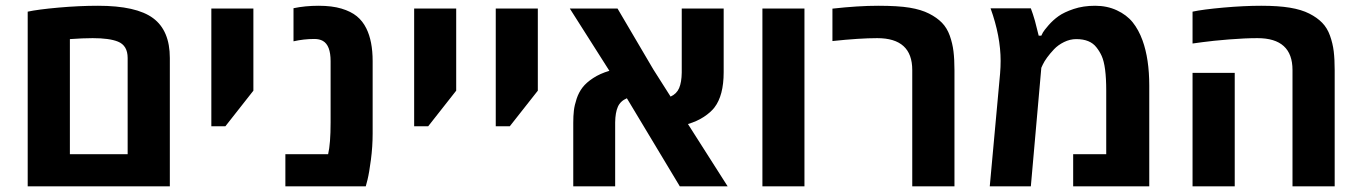

<svg xmlns="http://www.w3.org/2000/svg" viewBox="-20 -660 4822 680"><path d="M78.1 0V-618.7Q113.8 -626.5 187.3 -633.1Q260.7 -639.6 327.1 -639.6Q462.9 -639.6 522.2 -595.7Q581.5 -551.8 581.5 -454.6V0ZM432.1 -113.8V-454.6Q432.1 -499 397.5 -512.7Q367.2 -524.9 308.1 -524.9Q274.4 -524.9 227.5 -521.5V-113.8Z M728.5 -212.9V-629.9H877.4V-338.9L778.3 -212.9Z M1019.5 -630.9Q1061 -639.6 1108.4 -639.6Q1155.8 -639.6 1189.2 -629.6Q1222.7 -619.6 1243.7 -602.5Q1264.6 -585.4 1277.3 -559.6Q1299.8 -514.6 1299.8 -443.4V-187Q1299.8 -141.1 1293.7 -94.5Q1287.6 -47.9 1281.7 -23.9L1275.4 0H990.7V-113.8H1142.1Q1150.9 -151.4 1150.9 -226.1V-443.4Q1150.9 -499.5 1123.5 -515.1Q1111.3 -522 1093.3 -522Q1056.2 -522 1019.5 -513.7Z M1446.8 -212.9V-629.9H1595.7V-338.9L1496.6 -212.9Z M1735.8 -212.9V-629.9H1884.8V-338.9L1785.6 -212.9Z M2543 -629.9V-404.3Q2543 -321.8 2510.3 -279.3Q2497.1 -262.2 2473.1 -246.3Q2449.2 -230.5 2416.5 -220.7L2557.1 0H2387.7L2200.2 -312Q2177.2 -302.2 2168.2 -281.7Q2159.2 -261.2 2158.7 -226.6V0H2010.3V-225.1Q2010.3 -249.5 2012.5 -268.3Q2014.6 -287.1 2022.2 -310.1Q2029.8 -333 2043.2 -350.3Q2056.6 -367.7 2080.8 -383.5Q2105 -399.4 2138.2 -409.2L1998 -629.9H2167L2293.9 -414.1L2355 -317.9Q2376.5 -327.6 2385.3 -348.1Q2394 -368.7 2394.5 -402.8V-629.9Z M2829.1 0H2680.2V-629.9H2829.1Z M2928.2 -629.4Q3019.5 -639.6 3090.1 -639.6Q3160.6 -639.6 3201.7 -632.8Q3242.7 -626 3270.5 -611.8Q3298.3 -597.7 3316.2 -579.3Q3334 -561 3343.8 -533.7Q3353.5 -506.3 3356.9 -478.3Q3360.4 -450.2 3360.4 -411.6V0H3210.9V-412.1Q3210.9 -524.9 3086.9 -524.9Q3024.4 -524.9 2928.2 -514.6Z M3523.9 -444.3Q3523.9 -531.7 3488.3 -630.4H3630.9Q3638.2 -611.3 3645.5 -585.9L3658.7 -533.7H3668Q3669.9 -538.1 3673.8 -545.2Q3677.7 -552.2 3693.6 -570.6Q3709.5 -588.9 3729 -602.8Q3748.5 -616.7 3782.5 -628.2Q3816.4 -639.6 3858.6 -639.6Q3900.9 -639.6 3935.5 -623.5Q3970.2 -607.4 3991.5 -581.1Q4012.7 -554.7 4026.4 -517.1Q4050.3 -451.2 4050.3 -356.4V0H3780.8V-113.8H3897.9V-339.4Q3897.9 -426.3 3881.8 -461.9Q3874.5 -478 3863.3 -492.2Q3840.8 -521.5 3792 -521.5Q3769.5 -521.5 3748.3 -511Q3727.1 -500.5 3712.9 -485.4Q3684.1 -454.6 3672.9 -430.7L3668 -419.9L3630.9 0H3485.4L3522 -399.9Q3523.9 -422.4 3523.9 -444.3Z M4707 -411.6V0H4557.6V-412.1Q4557.6 -524.9 4433.6 -524.9Q4389.6 -524.9 4332 -520.3Q4274.4 -515.6 4238.8 -510.7L4203.6 -505.9V-618.7Q4239.3 -626.5 4312.7 -633.1Q4386.2 -639.6 4446.8 -639.6Q4507.3 -639.6 4548.3 -632.8Q4589.4 -626 4617.2 -611.8Q4645 -597.7 4662.8 -579.3Q4680.7 -561 4690.4 -533.7Q4700.2 -506.3 4703.6 -478.3Q4707 -450.2 4707 -411.6ZM4353 0H4203.6V-401.9H4353Z"/></svg>

Font: Open Sans Hebrew
Style: Bold
Weight: 700
Foundry: Ascender Corporation, Yanek Iontef
Version: Version 2.001;PS 002.001;hotconv 1.0.70;makeotf.lib2.5.58329